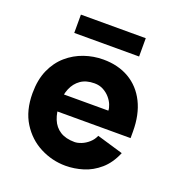

<svg xmlns="http://www.w3.org/2000/svg" viewBox="-127 -789 845 907"><g transform="rotate(20 295.5 -335.0)"><path d="M301 13Q234 13 173.5 -18Q113 -49 75.5 -109Q38 -169 38 -256Q38 -324 60 -373.5Q82 -423 119.5 -455.5Q157 -488 203.5 -504Q250 -520 299 -520Q374 -520 429.5 -487.5Q485 -455 515.5 -394Q546 -333 546 -248V-215H143L142 -301H403Q403 -314 396 -331Q389 -348 375.5 -363.5Q362 -379 342.5 -389.5Q323 -400 298 -400Q256 -400 229 -381Q202 -362 188.5 -329.5Q175 -297 175 -256Q175 -210 188.5 -176.5Q202 -143 230.5 -125Q259 -107 303 -107Q318 -107 337 -114.5Q356 -122 373 -137Q390 -152 399 -173L531 -134Q508 -79 470.5 -46.5Q433 -14 389 -0.5Q345 13 301 13ZM126 -591V-683H452V-591Z"/></g></svg>

Font: Inclusive Sans
Style: Bold
Weight: 700
Designer: Olivia King
Foundry: Olivia King
Version: Version 2.004